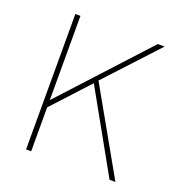

<svg xmlns="http://www.w3.org/2000/svg" viewBox="-102 -618 663 706"><g transform="rotate(20 229.0 -265.0)"><path d="M95.2 -529.8V-200.2L397.9 -529.8H424.8L238.8 -329.1L424.8 0H401.9L226.1 -314L95.2 -171.9V0H75.2V-529.8Z"/></g></svg>

Font: Cooper Hewitt
Style: Thin
Weight: 701
Designer: Village Type and Design LLC
Foundry: Cooper Hewitt Smithsonian Design Museum
Version: 1.000